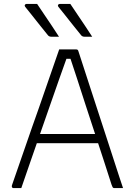

<svg xmlns="http://www.w3.org/2000/svg" viewBox="-20 -963 690 983"><path d="M170 -943Q191 -912 209 -885Q227 -858 245 -831.5Q263 -805 282 -775Q276 -775 269.5 -775Q263 -775 256 -775Q249 -775 242 -775Q236 -775 231.5 -777.5Q227 -780 225 -783Q204 -809 190 -826.5Q176 -844 164.5 -858.5Q153 -873 140 -889.5Q127 -906 109 -928Q105 -933 107.5 -938Q110 -943 116 -943Q126 -943 133.5 -943Q141 -943 150 -943Q159 -943 170 -943ZM340 -943Q361 -912 379 -885Q397 -858 415 -831.5Q433 -805 452 -775Q446 -775 439.5 -775Q433 -775 426 -775Q419 -775 412 -775Q406 -775 401.5 -777.5Q397 -780 395 -783Q374 -809 360 -826.5Q346 -844 334.5 -858.5Q323 -873 310 -889.5Q297 -906 279 -928Q275 -933 277.5 -938Q280 -943 286 -943Q296 -943 303.5 -943Q311 -943 320 -943Q329 -943 340 -943ZM147 -277H439Q447 -277 455 -277Q463 -277 470 -277L492 -287L498 -257L503 -230H158Q155 -230 152.5 -231.5Q150 -233 148.5 -235.5Q147 -238 147 -241ZM89 0Q79 0 69.5 0Q60 0 49 0Q46 0 43.5 -2Q41 -4 40.5 -7Q40 -10 41 -14Q58 -64 75.5 -113.5Q93 -163 110 -213Q127 -263 144.5 -312.5Q162 -362 179.5 -411.5Q197 -461 214 -511Q231 -561 248.5 -610.5Q266 -660 283 -710Q305 -710 329.5 -710Q354 -710 370 -710Q374 -710 376.5 -708.5Q379 -707 380 -704.5Q381 -702 382 -699Q408 -619 434 -539Q460 -459 486 -379.5Q512 -300 538 -220Q564 -140 590 -60Q595 -45 600 -30Q605 -15 610 0Q599 0 588 0Q577 0 566 0Q562 0 559.5 -1.5Q557 -3 555.5 -7Q554 -11 551 -18Q535 -68 513.5 -134.5Q492 -201 467.5 -275Q443 -349 419 -423Q395 -497 374 -562Q353 -627 337 -674L353 -662H308L324 -673Q307 -626 285.5 -565Q264 -504 239.5 -433.5Q215 -363 189 -288.5Q163 -214 137.5 -140.5Q112 -67 89 0Z"/></svg>

Font: Recursive Light
Style: Regular
Weight: 300
Version: Version 1.085